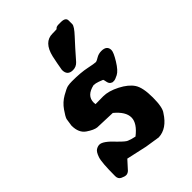

<svg xmlns="http://www.w3.org/2000/svg" viewBox="-208 -740 859 859"><g transform="rotate(-45 222.0 -310.5)"><path d="M344.2 -655.8Q374 -655.8 374 -636.2V-613.3Q374 -600.1 342.8 -566.7Q311.5 -533.2 266.1 -481Q251.5 -465.3 231 -465.3Q196.3 -465.3 196.3 -500Q196.3 -500.5 196.3 -501V-501.5Q202.1 -537.1 210 -573.2Q227.1 -646 281.2 -646Q281.2 -646 281.7 -646Q300.3 -646 308.6 -647Q314 -655.8 329.6 -655.8ZM380.9 -436.5Q416 -436.5 416 -407.2Q416 -393.1 393.8 -356.9Q371.6 -320.8 353 -311.3Q334.5 -301.8 327.1 -301.8H317.9L315.9 -302.7Q302.7 -307.1 300 -321.8Q297.4 -336.4 295.4 -339.4Q290 -341.8 275.4 -347.2Q260.7 -352.5 248.5 -353Q193.4 -340.8 193.4 -297.4Q193.4 -292 194.3 -286.6H202.1Q209 -287.1 243.2 -287.1Q277.3 -287.1 319.1 -265.6Q360.8 -244.1 378.9 -216.6Q397 -189 397 -126.2Q397 -63.5 380.9 -43.5Q342.8 16.6 289.1 18.6L219.7 7.8L122.6 -13.7L85.4 27.3Q76.2 35.2 66.9 35.2Q57.6 35.2 43.2 28.3Q28.8 21.5 28.8 3.4Q28.8 -83 37.4 -107.9Q45.9 -132.8 56.9 -139.6Q67.9 -146.5 78.6 -146.5Q101.1 -146.5 143.6 -100.1Q171.4 -71.8 181.2 -68.4Q198.2 -61.5 218.3 -57.6Q266.1 -94.7 266.1 -130.9Q266.1 -167 221.2 -204.1L127.9 -207.5H126.5Q107.9 -209.5 79.1 -229Q50.3 -248.5 50.3 -294.4V-294.9L55.7 -331.1Q59.1 -342.8 77.9 -369.6Q96.7 -396.5 124.8 -412.6Q152.8 -428.7 164.6 -431.2Q176.3 -433.6 191.9 -433.6Q248 -433.6 284.2 -425.8Q319.3 -418.5 328.1 -418.5Q328.1 -418.5 329.6 -418.5Q335 -419.4 349.1 -428Q363.3 -436.5 380.9 -436.5Z"/></g></svg>

Font: Drukaatie burti
Style: Bold
Weight: 700
Version: Version 0.14